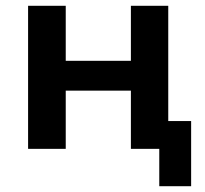

<svg xmlns="http://www.w3.org/2000/svg" viewBox="-20 -514 708 663"><path d="M530 129V0H432V-201H207V0H77V-494H207V-304H432V-494H561V-96H640V129Z"/></svg>

Font: Nunito Sans 10pt
Style: Bold
Weight: 700
Designer: Vernon Adams
Foundry: Vernon Adams
Version: Version 3.101;gftools[0.9.27]